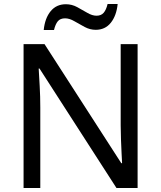

<svg xmlns="http://www.w3.org/2000/svg" viewBox="-20 -933 800 953"><path d="M663 0H558L176 -593H172Q174 -558 177 -506Q180 -454 180 -399V0H97V-714H201L582 -123H586Q585 -139 583.5 -171Q582 -203 580.5 -241Q579 -279 579 -311V-714H663ZM197 -784Q203 -843 231.5 -877.5Q260 -912 307 -912Q337 -912 363.5 -897.5Q390 -883 414 -869Q438 -855 459 -855Q482 -855 494.5 -869.5Q507 -884 514 -913H564Q558 -855 530 -820Q502 -785 455 -785Q427 -785 400.5 -799Q374 -813 349.5 -827.5Q325 -842 303 -842Q279 -842 267 -827.5Q255 -813 248 -784Z"/></svg>

Font: Noto Sans Buhid
Style: Regular
Weight: 400
Designer: Monotype Design Team
Foundry: Monotype Imaging Inc.
Version: Version 2.001